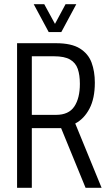

<svg xmlns="http://www.w3.org/2000/svg" viewBox="-20 -891 515 911"><path d="M61 0V-686H246Q319 -686 359 -661Q399 -636 414.5 -594Q430 -552 430 -499Q430 -424 404.5 -375.5Q379 -327 337 -305L462 0H386L270 -283H131V0ZM131 -346H246Q306 -346 332.5 -385.5Q359 -425 359 -493Q359 -535 349 -564Q339 -593 312.5 -608.5Q286 -624 236 -624H131ZM140 -871H190L256 -750H226L291 -871H342L271 -739H211Z"/></svg>

Font: Archivo ExtraCondensed Light
Style: Regular
Weight: 300
Width: 2
Designer: Hector Gatti
Foundry: Omnibus-Type
Version: Version 2.001